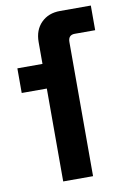

<svg xmlns="http://www.w3.org/2000/svg" viewBox="-81 -749 522 798"><g transform="rotate(-10 180.0 -350.0)"><path d="M120 0V-392H14V-496H120V-588Q120 -639 150.5 -669.5Q181 -700 230 -700H360V-596H274Q246 -596 246 -566V0Z"/></g></svg>

Font: Space Grotesk Frontify
Style: Bold
Weight: 700
Designer: Florian Karsten
Version: Version 2.000